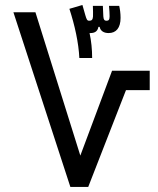

<svg xmlns="http://www.w3.org/2000/svg" viewBox="-20 -742 626 762"><path d="M259.3 0H330.1L480 -384.3H574.2V-461.4H424.8L298.8 -124.5L120.6 -693.4H33.2ZM294.9 -511.7H345.7C345.7 -545.9 342.3 -579.6 335.4 -610.8C336.4 -610.8 337.9 -610.8 338.9 -610.8C353.5 -610.8 367.2 -615.7 370.6 -635.3H375.5C378.9 -618.2 393.1 -610.8 411.1 -610.8C440.9 -610.8 458.5 -631.3 458.5 -670.9C458.5 -689.5 456.1 -705.6 453.1 -718.8H412.6C414.1 -701.7 415 -689 415 -677.2C415 -663.6 411.1 -659.7 402.8 -659.7C395 -659.7 391.1 -663.1 390.1 -676.8C389.2 -686.5 389.2 -707 388.2 -718.8H348.6C349.1 -702.1 349.6 -685.5 349.1 -676.3C348.1 -663.6 343.8 -659.7 334 -659.7C325.7 -659.7 323.7 -665 318.8 -681.2L307.1 -722.2L255.4 -707C276.9 -641.1 292 -572.3 294.9 -511.7Z"/></svg>

Font: Cascadia Mono PL SemiLight
Style: Regular
Weight: 350
Monospace: yes
Designer: Aaron Bell
Foundry: Saja Typeworks
Version: Version 2404.023